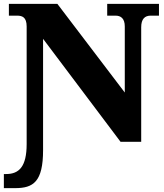

<svg xmlns="http://www.w3.org/2000/svg" viewBox="-25 -734 851 994"><path d="M53 240C147 240 198 208 198 43V-533L599 0H706V-593C706 -636 725 -653 755 -653H798V-714H530V-653H573C600 -653 621 -639 621 -597V-255L272 -714H21V-653H63C89 -653 113 -646 113 -597V12C113 128 74 167 7 167H-5V240Z"/></svg>

Font: UArctic Serif Black
Style: Regular
Weight: 900
Designer: Customization by Puisto advertising & original work Monotype Design Team
Foundry: Monotype Imaging Inc.
Version: Version 2.004